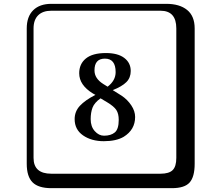

<svg xmlns="http://www.w3.org/2000/svg" viewBox="-20 -774 1140 1006"><path d="M249 -717.8Q204.1 -717.8 179.9 -693.8Q155.8 -669.9 155.8 -625V53.2Q155.8 136.2 249 136.2H820.8Q865.7 136.2 884.8 117.2Q903.8 98.1 903.8 53.2V-625Q903.8 -717.8 820.8 -717.8ZM1000 84Q1000 152.8 973.4 182.4Q946.8 211.9 880.9 211.9H249Q181.2 211.9 150.6 181.4Q120.1 150.9 120.1 84V-625Q120.1 -687 154.1 -720.5Q188 -753.9 249 -753.9H851.1Q920.9 -753.9 960.4 -721.9Q1000 -689.9 1000 -625ZM529.8 -466.8Q474.6 -466.8 475.1 -404.8Q475.1 -362.8 521 -334L543.9 -319.8Q585.9 -352.1 585.9 -396Q585.9 -466.8 529.8 -466.8ZM665 -401.9Q665 -366.7 642.1 -343.8Q619.1 -320.8 570.8 -301.8L618.2 -272Q647.9 -252 668 -221.9Q688 -191.9 688 -161.1Q688 -94.2 627.9 -57.1Q588.9 -34.2 523.9 -34.2Q459 -34.2 415 -64.7Q371.1 -95.2 371.1 -149.9Q371.1 -189.9 398.4 -219.5Q425.8 -249 480 -276.9L466.8 -284.2Q395 -328.1 395 -390.1Q395 -439 429.9 -467.5Q464.8 -496.1 535.2 -496.1Q597.2 -496.1 631.1 -470.5Q665 -444.8 665 -401.9ZM524.9 -63Q561 -63 581.5 -80.1Q602.1 -97.2 602.1 -146Q602.1 -178.2 589.6 -197.5Q577.1 -216.8 542 -237.8L506.8 -258.8Q474.6 -235.8 464.8 -210Q455.1 -184.1 455.1 -149.9Q455.1 -110.8 476.6 -86.9Q498 -63 524.9 -63Z"/></svg>

Font: Linux Biolinum Keyboard
Style: Regular
Weight: 700
Designer: Philipp H. Poll
Foundry: Philipp H. Poll
Version: Version 0.6.1 ; ttfautohint (v0.9)